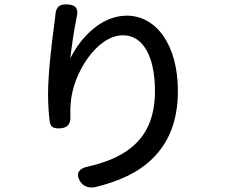

<svg xmlns="http://www.w3.org/2000/svg" viewBox="-20 -808 1020 871"><path d="M576 -139C525 -97 458 -71 382 -53C338 -45 320 -21 345 17C360 39 385 46 411 41C516 16 606 -24 670 -87C745 -159 787 -259 787 -395C787 -606 688 -737 555 -737C436 -737 342 -632 299 -543C304 -590 315 -668 328 -731C337 -770 324 -786 284 -788C248 -790 233 -774 231 -738C230 -725 228 -711 226 -697C214 -608 198 -473 198 -381C198 -336 201 -294 205 -260C208 -230 224 -224 255 -226C289 -228 303 -251 299 -285C299 -306 299 -324 301 -342C310 -472 418 -648 538 -648C631 -648 683 -548 683 -395C683 -274 643 -193 576 -139Z"/></svg>

Font: GenSenRounded2 TW M
Style: Regular
Weight: 500
Version: Version 2.100;PS 2.1;hotconv 16.6.51;makeotf.lib2.5.65220 DE